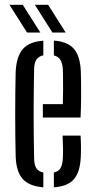

<svg xmlns="http://www.w3.org/2000/svg" viewBox="-20 -776 398 802"><path d="M45.5 -121.5Q44.5 -159 44 -204.8Q43.5 -250.5 43.5 -298.8Q43.5 -347 44 -393Q44.5 -439 45.5 -477.5Q49 -541 75.8 -571.5Q102.5 -602 161 -606V-545Q141 -540.5 132 -526.8Q123 -513 122.5 -487.5Q121.5 -436.5 121 -390.8Q120.5 -345 120.5 -301.2Q120.5 -257.5 121 -211.8Q121.5 -166 122.5 -114.5Q123 -86.5 132 -73Q141 -59.5 161 -55.5V6.5Q101.5 1.5 74.8 -28.5Q48 -58.5 45.5 -121.5ZM205 6.5V-55.5Q224 -59.5 232.5 -73.2Q241 -87 242.5 -114.5Q243.5 -132.5 243.2 -156.2Q243 -180 241.5 -209.5H316.5Q318 -189 318.2 -165Q318.5 -141 317.5 -121.5Q315 -58.5 289.2 -28Q263.5 2.5 205 6.5ZM159 -285V-341H242.5Q243.5 -374 243.5 -403Q243.5 -432 243.2 -453.8Q243 -475.5 242.5 -487.5Q240.5 -512.5 232 -526.2Q223.5 -540 205 -544.5V-606.5Q262.5 -602 288.5 -572.2Q314.5 -542.5 317.5 -480Q318 -465 318.5 -435.5Q319 -406 318.8 -367Q318.5 -328 316.5 -285ZM93 -640 19.5 -756H75L148.5 -640ZM199 -640 125.5 -756H181L254.5 -640Z"/></svg>

Font: Big Shoulders Stencil Display Thin Medium
Style: Regular
Weight: 500
Version: Version 2.001